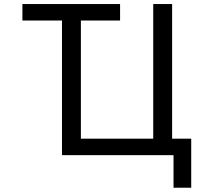

<svg xmlns="http://www.w3.org/2000/svg" viewBox="-20 -752 1040 933"><path d="M88.9 -732.4H563.5V-652.3H373V-78.1H724.6V-732.4H816.4V-78.1H909.2V160.2H823.2V2H281.2V-652.3H88.9Z"/></svg>

Font: GenEi Gothic M Regular
Style: Regular
Weight: 400
Designer: o_tamon (Modified); [Source Han Sans]
Ryoko NISHIZUKA  (kana & ideographs); Paul D. Hunt (Latin, Greek & Cyrillic); Wenl
Version: Version 1.1a;Original Version 1.004